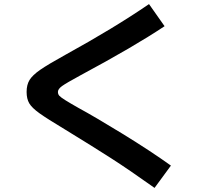

<svg xmlns="http://www.w3.org/2000/svg" viewBox="-20 -819 1040 938"><path d="M295 -188Q210 -239 173 -265.5Q136 -292 123 -314Q110 -336 110 -370Q110 -405 124.5 -428.5Q139 -452 176.5 -478Q214 -504 299 -551Q537 -682 708 -799L784 -691Q634 -591 373 -451Q303 -413 283 -398.5Q263 -384 263 -370Q263 -359 269.5 -351.5Q276 -344 300 -329Q324 -314 363 -292Q444 -248 578.5 -165.5Q713 -83 815 -10L735 99Q613 12 523.5 -45.5Q434 -103 295 -188Z"/></svg>

Font: Enso
Style: Bold
Weight: 700
Designer: Coji Morishita
Foundry: UNDERFOREST DESIGN
Version: Version 1.000